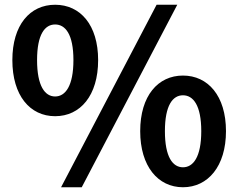

<svg xmlns="http://www.w3.org/2000/svg" viewBox="-20 -774 1003 808"><path d="M212 -285C318 -285 393 -372 393 -521C393 -669 318 -754 212 -754C106 -754 32 -669 32 -521C32 -372 106 -285 212 -285ZM212 -368C169 -368 136 -412 136 -521C136 -630 169 -671 212 -671C255 -671 289 -630 289 -521C289 -412 255 -368 212 -368ZM237 14H324L726 -754H639ZM750 14C855 14 931 -74 931 -222C931 -371 855 -456 750 -456C645 -456 570 -371 570 -222C570 -74 645 14 750 14ZM750 -70C707 -70 674 -113 674 -222C674 -331 707 -373 750 -373C793 -373 827 -331 827 -222C827 -113 793 -70 750 -70Z"/></svg>

Font: Noto Sans HK
Style: Bold
Weight: 700
Designer: Ryoko NISHIZUKA 西塚涼子 (kana, bopomofo & ideographs); Paul D. Hunt (Latin, Greek & Cyrillic); Sandoll Communications 산돌커뮤니
Foundry: Adobe
Version: Version 2.002;hotconv 1.0.116;makeotfexe 2.5.65601